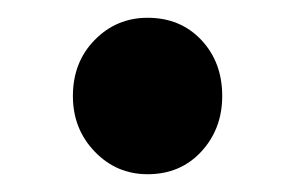

<svg xmlns="http://www.w3.org/2000/svg" viewBox="-20 -429 332 216"><path d="M146 -233Q111 -233 86.5 -258.5Q62 -284 62 -321Q62 -359 86.5 -384Q111 -409 146 -409Q183 -409 206.5 -384Q230 -359 230 -321Q230 -284 206.5 -258.5Q183 -233 146 -233Z"/></svg>

Font: Assistant ExtraLight
Style: Bold
Weight: 700
Version: Version 3.000